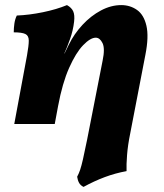

<svg xmlns="http://www.w3.org/2000/svg" viewBox="-20 -487 644 754"><path d="M36 0 86 -269Q93 -308 93 -327.5Q93 -347 79.5 -353.5Q66 -360 34 -360Q34 -377 36.5 -394.5Q39 -412 46 -426Q95 -428 148.5 -439Q202 -450 243 -467Q261 -457 267.5 -442.5Q274 -428 271 -402Q267 -367 255 -333.5Q243 -300 233 -278V-276L250 -311Q271 -354 304 -389.5Q337 -425 376.5 -446Q416 -467 456 -467Q491 -467 518 -448Q545 -429 555 -386Q565 -343 551 -272L491 39Q482 83 479 121.5Q476 160 477 185Q433 193 391.5 208.5Q350 224 308 247Q296 241 290.5 231Q285 221 283 207Q290 194 295 179Q300 164 306 137.5Q312 111 322 62L383 -249Q393 -297 382.5 -318Q372 -339 356 -339Q335 -339 306.5 -309.5Q278 -280 251.5 -220.5Q225 -161 208 -70L195 0Z"/></svg>

Font: Vollkorn ExtraBold
Style: Italic
Weight: 800
Italic angle: -11°
Designer: Friedrich Althausen
Foundry: Friedrich Althausen
Version: Version 5.000; ttfautohint (v1.8.3)